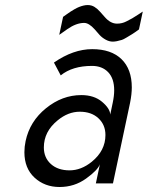

<svg xmlns="http://www.w3.org/2000/svg" viewBox="-20 -727 586 761"><path d="M208.5 -250Q153.8 -205.6 153.8 -142.6Q153.8 -102.1 181.6 -76.9Q209.5 -51.8 255.6 -51.8Q301.8 -51.8 343.8 -85.9Q397.9 -129.9 397.9 -191.9Q397.9 -232.4 370.1 -258.3Q342.3 -284.2 296.1 -284.2Q250 -284.2 208.5 -250ZM302.2 -350.1Q353 -350.1 384.5 -323.5Q416 -296.9 417 -272.9L426.8 -319.8Q432.6 -347.2 432.6 -369.1Q432.6 -416 408.7 -440.9Q384.8 -465.8 344.7 -465.8Q267.1 -465.8 220.7 -428.2L193.8 -479Q270.5 -532.2 345.5 -532.2Q420.4 -532.2 461.4 -492.7Q502.4 -453.1 502.4 -380.4Q502.4 -354 495.6 -319.8L427.7 0H359.9L376 -76.2Q367.7 -52.7 321.3 -19.3Q274.9 14.2 216.1 14.2Q157.2 14.2 116.9 -22.9Q76.7 -60.1 76.7 -123.5Q76.7 -145.5 81.5 -168Q98.1 -246.1 162.4 -298.1Q226.6 -350.1 302.2 -350.1ZM230 -660.2Q232.4 -662.1 243.4 -669.7Q254.4 -677.2 259.3 -680.7Q264.2 -684.1 274.9 -690.2Q285.6 -696.3 293 -699.2Q312.5 -707 327.6 -707Q342.8 -707 354.7 -699.5Q366.7 -691.9 376.2 -680.9Q385.7 -669.9 395.5 -659.2Q418 -633.3 443.8 -633.3Q463.9 -633.3 480.7 -642.1Q497.6 -650.9 503.9 -654.3Q510.3 -657.7 526.1 -668.2Q542 -678.7 545.9 -681.2L530.8 -610.4Q513.7 -597.7 503.2 -591.3Q492.7 -585 481 -577.9Q469.2 -570.8 462.9 -568.8Q440.9 -562 427 -562Q413.1 -562 399.2 -569.6Q385.3 -577.1 375 -588.1Q364.7 -599.1 355.5 -610.4Q332.5 -636.2 313.5 -636.2Q282.2 -636.2 246.6 -611.3Q241.7 -607.9 230.5 -599.9Q219.2 -591.8 214.8 -588.9Z"/></svg>

Font: Tuffy
Style: Italic
Weight: 400
Italic angle: -12°
Designer: Thatcher Ulrich, Karoly Barta and Michael Everson
Version: Version 001.271